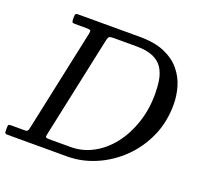

<svg xmlns="http://www.w3.org/2000/svg" viewBox="-168 -900 1114 1049"><g transform="rotate(20 389.0 -375.0)"><path d="M-40 -16V-39Q-40 -51 -35.5 -53Q-31 -55 -19 -55H57Q70 -55 73.5 -60.8Q77 -66.5 79 -76L205.5 -669Q209.5 -687 205.5 -691Q201.5 -695 179 -695H116Q102 -695 99.5 -699.5Q97 -704 97 -718V-729Q97 -742 99.8 -746Q102.5 -750 115 -750H473Q560.5 -750 618.5 -724.5Q676.5 -699 710.5 -657.2Q744.5 -615.5 758.8 -565.2Q773 -515 773 -465Q773 -362.5 734.8 -277.5Q696.5 -192.5 631.8 -130.2Q567 -68 486.8 -34Q406.5 0 323 0H-24Q-33.5 0 -36.8 -3Q-40 -6 -40 -16ZM199 -55H323Q392 -55 452.8 -87.8Q513.5 -120.5 559.5 -179.2Q605.5 -238 631.8 -316.2Q658 -394.5 658 -485Q658 -527 651.8 -564.8Q645.5 -602.5 627 -632Q608.5 -661.5 571.5 -678.2Q534.5 -695 473 -695H343Q321.5 -695 315.5 -690.8Q309.5 -686.5 305.5 -669L179 -76Q176 -63 179 -59Q182 -55 199 -55Z"/></g></svg>

Font: Besley*
Style: Italic
Weight: 400
Italic angle: -13°
Designer: Owen Earl
Foundry: indestructible type*
Version: Version 2.000; ttfautohint (v1.8.3)